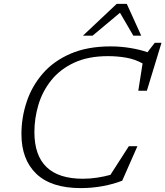

<svg xmlns="http://www.w3.org/2000/svg" viewBox="-20 -955 848 985"><path d="M607 -28Q562.5 -10.5 507.2 -0.2Q452 10 394.5 10Q243 10 166.5 -63.2Q90 -136.5 90 -267Q90 -352 116.8 -432.5Q143.5 -513 199 -577.2Q254.5 -641.5 341.2 -679.2Q428 -717 548 -717Q599.5 -717 650 -708.5Q700.5 -700 736.5 -687L774 -735.5H808.5L733.5 -489.5H689.5L711.5 -629.5Q672 -651.5 626.8 -659.2Q581.5 -667 534.5 -667Q432 -667 360 -633.2Q288 -599.5 243 -543.2Q198 -487 177.2 -417.8Q156.5 -348.5 156.5 -277.5Q156.5 -38 405.5 -38Q441.5 -38 477.8 -43.5Q514 -49 546.5 -58L641 -205H685ZM405.5 -772 578.5 -935H630.5L704.5 -772H664L595.5 -889.5L455 -772Z"/></svg>

Font: Newsreader 6pt Light
Style: Italic
Weight: 300
Italic angle: -17°
Designer: Hugues Gentile
Foundry: Production Type
Version: Version 1.003; ttfautohint (v1.8.3)